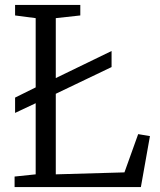

<svg xmlns="http://www.w3.org/2000/svg" viewBox="-20 -763 652 783"><path d="M39.5 0V-43L125.5 -52V-689L41.5 -700V-743H307.5V-700L207.5 -689V-52L487.5 -60L543.5 -216L591.5 -208L554.5 0ZM41.5 -302.5V-365L146.5 -417L199 -440.5L435 -555V-489.5L198 -376L146.5 -352Z"/></svg>

Font: Merriweather Light
Style: Regular
Weight: 300
Designer: Eben Sorkin
Foundry: Eben Sorkin
Version: Version 2.100